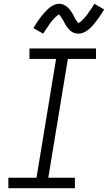

<svg xmlns="http://www.w3.org/2000/svg" viewBox="-20 -990 568 1010"><path d="M24 0V-55H172L275 -680H135V-735H485V-680H337L234 -55H374V0ZM392 -813Q382 -813 372.5 -816Q363 -819 355.5 -824.5Q348 -830 341.5 -837Q335 -844 329.5 -852Q324 -860 320.5 -867.5Q317 -875 311.5 -884.5Q306 -894 300.5 -901Q295 -908 291 -914Q289 -914 286 -911.5Q283 -909 279.5 -906.5Q276 -904 272.5 -900.5Q269 -897 267 -895Q265 -893 262.5 -890.5Q260 -888 258 -885.5Q256 -883 254 -880.5Q252 -878 249.5 -875Q247 -872 244.5 -869Q242 -866 240 -862.5Q238 -859 235.5 -855.5Q233 -852 230.5 -848Q228 -844 225 -840Q222 -836 219 -831.5Q216 -827 213.5 -822.5Q211 -818 207 -813L156 -842Q166 -860 176 -875Q186 -890 196 -902.5Q206 -915 214.5 -924.5Q223 -934 235 -945Q247 -956 262 -963Q277 -970 292 -970Q299 -970 305 -968.5Q311 -967 316.5 -964.5Q322 -962 327.5 -958Q333 -954 337.5 -950Q342 -946 346 -941Q350 -936 353.5 -930.5Q357 -925 360.5 -920Q364 -915 366.5 -909.5Q369 -904 372.5 -897.5Q376 -891 379 -885.5Q382 -880 386 -876.5Q390 -873 392 -868Q394 -869 397.5 -871Q401 -873 404 -875.5Q407 -878 411 -882Q415 -886 416.5 -888Q418 -890 420.5 -892Q423 -894 425 -896.5Q427 -899 429 -901.5Q431 -904 433.5 -907Q436 -910 438.5 -913Q441 -916 443 -919.5Q445 -923 447.5 -926.5Q450 -930 452.5 -934Q455 -938 458.5 -942Q462 -946 464.5 -950.5Q467 -955 470 -960Q473 -965 477 -970L528 -940Q517 -922 507 -907Q497 -892 487.5 -880Q478 -868 469.5 -858Q461 -848 448.5 -837Q436 -826 421.5 -819.5Q407 -813 392 -813Z"/></svg>

Font: Iosevka SS18 Light
Style: Italic
Weight: 300
Italic angle: -9°
Monospace: yes
Designer: Belleve Invis
Foundry: Belleve Invis
Version: Version 25.1.1; ttfautohint (v1.8.4)